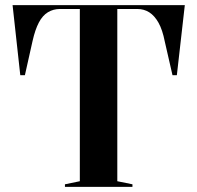

<svg xmlns="http://www.w3.org/2000/svg" viewBox="-20 -728 768 748"><path d="M233 0V-10L291 -22V-693H213Q188 -693 167 -680.5Q146 -668 131.5 -640.5Q117 -613 107 -569L77 -435H59L29 -708H700L669 -435H652L622 -566Q613 -612 597.5 -639.5Q582 -667 561.5 -680Q541 -693 515 -693H437V-22L496 -10V0Z"/></svg>

Font: Kalnia Thin Medium
Style: Regular
Weight: 500
Version: Version 1.105